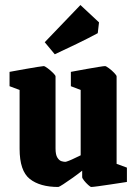

<svg xmlns="http://www.w3.org/2000/svg" viewBox="-20 -733 543 764"><path d="M212 11Q139 11 98.5 -21Q58 -53 58 -141V-375L18 -390V-447Q18 -447 37 -450.5Q56 -454 81.5 -458.5Q107 -463 128.5 -466.5Q150 -470 154 -470Q158 -470 169.5 -461.5Q181 -453 191 -443Q201 -433 201 -429V-142Q201 -117 208.5 -105.5Q216 -94 225 -91.5Q234 -89 240 -89Q243 -89 254.5 -93.5Q266 -98 279 -104.5Q292 -111 301 -115V-375L262 -390V-447Q262 -447 280.5 -450.5Q299 -454 324.5 -458.5Q350 -463 371.5 -466.5Q393 -470 398 -470Q402 -470 413.5 -461.5Q425 -453 434.5 -443Q444 -433 444 -429V-81L485 -66V-9Q485 -9 465.5 -6Q446 -3 419.5 1Q393 5 371 8Q349 11 343 11Q340 11 331 3Q322 -5 314.5 -14.5Q307 -24 307 -28V-54Q291 -41 270 -26Q249 -11 232 0Q215 11 212 11ZM198 -517 158 -565 300 -713 374 -644 369 -601Q334 -582 285.5 -558.5Q237 -535 198 -517Z"/></svg>

Font: Grenze Gotisch ExtraBold
Style: Regular
Weight: 800
Designer: Renata Polastri
Foundry: Omnibus-Type
Version: Version 1.001